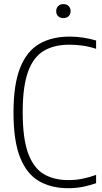

<svg xmlns="http://www.w3.org/2000/svg" viewBox="-20 -932 510 960"><path d="M321 9Q237 9 175.8 -26Q114.5 -61 81 -143.5Q47.5 -226 47.5 -369Q47.5 -510 80.8 -593.2Q114 -676.5 176.8 -712.8Q239.5 -749 328 -749Q394.5 -749 460.5 -729.5V-688Q423.5 -700 391.2 -704.2Q359 -708.5 325.5 -708.5Q251 -708.5 199 -677.8Q147 -647 120.2 -573.5Q93.5 -500 93.5 -371Q93.5 -238.5 121 -164.8Q148.5 -91 199.5 -61.2Q250.5 -31.5 321.5 -31.5Q357 -31.5 389.8 -37.8Q422.5 -44 460.5 -57.5V-16Q431.5 -5.5 396 1.8Q360.5 9 321 9ZM297 -841.5Q281 -841.5 271 -850.8Q261 -860 261 -876Q261 -892 271 -901.8Q281 -911.5 297 -911.5Q313 -911.5 323 -901.8Q333 -892 333 -876Q333 -860 323 -850.8Q313 -841.5 297 -841.5Z"/></svg>

Font: Encode Sans Condensed ExtraLight
Style: Regular
Weight: 200
Width: 3
Designer: Multiple Designers
Foundry: Impallari Type
Version: Version 3.000; ttfautohint (v1.8.3) -l 8 -r 50 -G 200 -x 14 